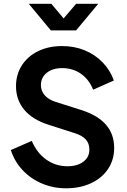

<svg xmlns="http://www.w3.org/2000/svg" viewBox="-20 -1006 687 1038"><path d="M38.5 -194.8 151.8 -244.2Q179 -179.8 229.9 -143.5Q280.8 -107.2 345 -107.2Q398.2 -107.2 430.8 -131.9Q463.2 -156.5 463.2 -197.5Q463.2 -230.2 444 -251.8Q424.8 -273.2 384.8 -285.8L241.8 -331.8Q155.5 -359.2 111 -412.8Q66.5 -466.2 66.5 -540Q66.5 -603.2 98.1 -652.6Q129.8 -702 186.2 -729.5Q242.8 -757 315.8 -757Q382 -757 438.4 -733.8Q494.8 -710.5 535.2 -668.5Q575.8 -626.5 595.5 -570.8L483.5 -521Q461.8 -576.2 417.8 -607Q373.8 -637.8 316 -637.8Q264.5 -637.8 232.9 -612.5Q201.2 -587.2 201.2 -546Q201.2 -514.8 221.5 -491.1Q241.8 -467.5 281.8 -454.8L418.5 -411.5Q508.2 -383 552.8 -331.9Q597.2 -280.8 597.2 -206Q597.2 -142.5 564.5 -93Q531.8 -43.5 472.6 -15.8Q413.5 12 337.5 12Q267.8 12 207 -13.8Q146.2 -39.5 102.4 -86.1Q58.5 -132.8 38.5 -194.8ZM135.5 -985.5H257.5L345.5 -880.8H302L391.5 -985.5H511.2L391.2 -841.5H255Z"/></svg>

Font: Trafiko Sans Variable
Style: Regular
Weight: 400
Designer: Gumpita Rahayu / Trafiko
Foundry: Tokotype / Trafiko
Version: Version 0.001;FEAKit 1.0